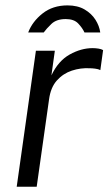

<svg xmlns="http://www.w3.org/2000/svg" viewBox="-20 -710 412 730"><path d="M43.5 0 116.5 -517H188.5L175.5 -423.5Q201.5 -478.5 245 -502.8Q288.5 -527 332 -527Q343.5 -527 354.5 -525.2Q365.5 -523.5 372 -519.5L361.5 -443.5Q354 -447.5 341.8 -449Q329.5 -450.5 321.5 -450.5Q286.5 -452.5 253.2 -441.5Q220 -430.5 196.2 -404Q172.5 -377.5 166.5 -332L119.5 0ZM236.7 -689.5Q180.7 -689.5 141.8 -658.8Q102.9 -628 87.2 -586.5H146.2Q156.2 -600.5 175.4 -619Q194.6 -637.5 230.1 -637.5Q261.6 -637.5 277.5 -620.5Q293.5 -603.5 301.2 -586.5H361.2Q357.8 -611.5 342.9 -635Q328 -658.5 301.6 -674Q275.2 -689.5 236.7 -689.5Z"/></svg>

Font: Public Sans Light
Style: Italic
Weight: 300
Italic angle: -8°
Designer: The Public Sans project authors (U.S. Web Design System). Libre Franklin designed by Pablo Impallari and Rodrigo Fuenzal
Version: Version 1.007; ttfautohint (v1.8.1) -l 8 -r 50 -G 200 -x 14 